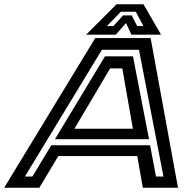

<svg xmlns="http://www.w3.org/2000/svg" viewBox="-74 -878 918 898"><path d="M-54.5 0 371.5 -700H630.5L758.5 0H594L568 -148H198.5L110 0ZM42.5 -52.5H77.5L166 -198.5H628L655.5 -52.5H690.5L576 -645H402.5ZM183 -227 417 -614.5H548L623 -227ZM274 -276H547.5L498 -558H441ZM471 -858H597L679 -716H540.5L515.5 -770L467.5 -716H329ZM491 -823 426 -756H456L502 -806H542L567.5 -756H597L561 -823Z"/></svg>

Font: Tourney Expanded SemiBold
Style: Italic
Weight: 600
Width: 7
Italic angle: -12°
Designer: Tyler Finck
Foundry: Etcetera Type Co
Version: Version 1.010; ttfautohint (v1.8.3)